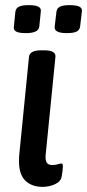

<svg xmlns="http://www.w3.org/2000/svg" viewBox="-20 -721 339 748"><path d="M54 -93Q54 -109 55 -118L93 -500Q96 -525 141 -525H152Q198 -525 196 -500L158 -119Q156 -97 162 -87.5Q168 -78 184 -78Q195 -78 205 -81Q215 -84 218 -84Q225 -84 225 -75Q225 -58 220 -32Q216 -13 193.5 -3Q171 7 146 7Q104 7 79 -17Q54 -41 54 -93ZM34 -617 40 -676Q42 -689 54 -695Q66 -701 92 -701Q118 -701 129.5 -695Q141 -689 139 -676L133 -617Q130 -592 81 -592Q54 -592 43 -598Q32 -604 34 -617ZM193 -617 200 -676Q202 -689 213.5 -695Q225 -701 251 -701Q278 -701 289.5 -695Q301 -689 299 -676L292 -617Q290 -604 278.5 -598Q267 -592 240 -592Q190 -592 193 -617Z"/></svg>

Font: Asap-MediumItalic
Style: Italic
Weight: 500
Italic angle: -6°
Designer: Pablo Cosgaya
Foundry: Omnibus-Type
Version: Version 2.000; ttfautohint (v1.8)